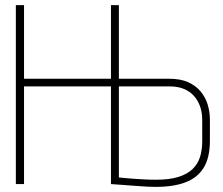

<svg xmlns="http://www.w3.org/2000/svg" viewBox="-20 -720 871 751"><path d="M641 -412H445V-700H414V-412H74V-700H42V0H74V-382H414V0Q414 0 428 1Q442 2 463.5 3.5Q485 5 509 7Q533 9 554.5 10Q576 11 589 11Q659 11 706 -7Q753 -25 777 -64.5Q801 -104 801 -169V-252Q801 -282 792.5 -310.5Q784 -339 765 -362Q746 -385 716 -398.5Q686 -412 641 -412ZM771 -167Q771 -134 762.5 -106.5Q754 -79 733.5 -59Q713 -39 678 -28Q643 -17 590 -17Q565 -17 539.5 -18.5Q514 -20 493 -21.5Q472 -23 459 -24.5Q446 -26 445 -26V-382H644Q675 -382 698.5 -372.5Q722 -363 738 -345.5Q754 -328 762.5 -304Q771 -280 771 -250Z"/></svg>

Font: Advent Pro ExtraLight
Style: Regular
Weight: 250
Version: Version 3.000